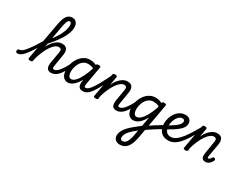

<svg xmlns="http://www.w3.org/2000/svg" viewBox="-307 -1912 4220 3323"><g transform="rotate(30 1803.0 -250.0)"><path d="M-133 17Q-152 17 -161 5.5Q-170 -6 -170 -20.5Q-170 -35 -161 -46.5Q-152 -58 -133 -58Q-111 -58 -84.5 -76.5Q-58 -95 -24 -136Q10 -177 55.5 -244.5Q101 -312 161 -410Q171 -425 184 -422Q197 -419 204 -406.5Q211 -394 202 -379Q137 -265 87.5 -188.5Q38 -112 0 -67Q-38 -22 -70 -2.5Q-102 17 -133 17ZM535 17Q502 17 482 5Q462 -7 453 -27.5Q444 -48 442.5 -75.5Q441 -103 446 -135L483 -351Q488 -378 487 -397.5Q486 -417 474.5 -428Q463 -439 436 -439Q400 -439 363 -410Q326 -381 290.5 -327Q255 -273 223.5 -198.5Q192 -124 168 -33L151 -126Q178 -230 213.5 -304.5Q249 -379 290 -426.5Q331 -474 374 -496.5Q417 -519 459 -519Q502 -519 530.5 -500.5Q559 -482 568.5 -443Q578 -404 566 -342L533 -141Q523 -94 527.5 -76Q532 -58 554 -58Q568 -58 574.5 -46.5Q581 -35 579.5 -20.5Q578 -6 567 5.5Q556 17 535 17ZM120 15Q101 15 89 8Q77 1 80 -15L217 -771Q238 -890 278.5 -944Q319 -998 386 -998Q421 -998 446 -981.5Q471 -965 484.5 -934.5Q498 -904 498 -862Q498 -836 492.5 -808Q487 -780 476.5 -749.5Q466 -719 450 -686.5Q434 -654 412.5 -619.5Q391 -585 364.5 -548.5Q338 -512 306 -472.5Q274 -433 237 -392L166 -11Q164 2 153.5 8.5Q143 15 120 15ZM257 -510Q282 -543 303 -574.5Q324 -606 341.5 -636.5Q359 -667 372.5 -696.5Q386 -726 395 -753.5Q404 -781 409 -807Q414 -833 414 -857Q414 -878 410 -891Q406 -904 398 -911Q390 -918 377 -918Q360 -918 347 -903.5Q334 -889 323 -852Q312 -815 300 -750Z M535 17Q521 17 514 5.5Q507 -6 508.5 -20.5Q510 -35 521 -46.5Q532 -58 553 -58Q576 -58 601.5 -74Q627 -90 653.5 -121.5Q680 -153 708 -199Q736 -245 764 -306Q770 -319 783.5 -319Q797 -319 807 -310Q817 -301 811 -287Q779 -211 747 -153.5Q715 -96 682 -58.5Q649 -21 612.5 -2Q576 17 535 17Z M871 17Q830 17 799.5 -5.5Q769 -28 752.5 -70.5Q736 -113 736 -171Q736 -220 748 -269.5Q760 -319 784 -363.5Q808 -408 842 -443Q876 -478 921 -498.5Q966 -519 1021 -519Q1062 -519 1103 -506Q1144 -493 1181 -467L1171 -393Q1126 -422 1088 -431Q1050 -440 1019 -440Q983 -440 952.5 -425Q922 -410 898.5 -384Q875 -358 859 -324.5Q843 -291 834.5 -254Q826 -217 826 -181Q826 -146 833 -119.5Q840 -93 855 -78Q870 -63 894 -63Q933 -63 975.5 -106.5Q1018 -150 1059.5 -232Q1101 -314 1137 -427L1167 -372Q1130 -245 1081.5 -158.5Q1033 -72 979.5 -27.5Q926 17 871 17ZM1170 17Q1136 17 1116 5Q1096 -7 1086.5 -27.5Q1077 -48 1076 -75.5Q1075 -103 1080 -135L1142 -486Q1146 -503 1156 -509Q1166 -515 1186 -515Q1213 -515 1222.5 -507Q1232 -499 1228 -482L1167 -141Q1158 -94 1162 -76Q1166 -58 1188 -58Q1202 -58 1209 -46.5Q1216 -35 1214 -20.5Q1212 -6 1201.5 5.5Q1191 17 1170 17Z M1170 17Q1156 17 1149 5.5Q1142 -6 1143.5 -20.5Q1145 -35 1156 -46.5Q1167 -58 1188 -58Q1210 -58 1237 -80Q1264 -102 1299 -152Q1334 -202 1379.5 -285.5Q1425 -369 1484 -493Q1491 -506 1505 -506Q1519 -506 1529 -496.5Q1539 -487 1533 -474Q1471 -333 1422.5 -238.5Q1374 -144 1333.5 -88Q1293 -32 1254 -7.5Q1215 17 1170 17Z M1841 17Q1808 17 1788 5Q1768 -7 1759 -27.5Q1750 -48 1748.5 -75.5Q1747 -103 1752 -135L1789 -351Q1794 -378 1793 -397.5Q1792 -417 1780.5 -428Q1769 -439 1742 -439Q1708 -439 1672.5 -412Q1637 -385 1602.5 -335.5Q1568 -286 1536.5 -217Q1505 -148 1480 -64L1474 -11Q1472 2 1461 8.5Q1450 15 1428 15Q1409 15 1396.5 8Q1384 1 1388 -15L1472 -486Q1476 -503 1485.5 -509Q1495 -515 1515 -515Q1542 -515 1552 -507Q1562 -499 1558 -482L1530 -319Q1555 -372 1584 -409.5Q1613 -447 1643.5 -471.5Q1674 -496 1704.5 -507.5Q1735 -519 1765 -519Q1808 -519 1836 -500.5Q1864 -482 1874 -443Q1884 -404 1872 -342L1839 -141Q1829 -94 1833.5 -76Q1838 -58 1860 -58Q1874 -58 1880.5 -46.5Q1887 -35 1885.5 -20.5Q1884 -6 1873 5.5Q1862 17 1841 17Z M1841 17Q1827 17 1820 5.5Q1813 -6 1814.5 -20.5Q1816 -35 1827 -46.5Q1838 -58 1859 -58Q1882 -58 1907.5 -74Q1933 -90 1959.5 -121.5Q1986 -153 2014 -199Q2042 -245 2070 -306Q2076 -319 2089.5 -319Q2103 -319 2113 -310Q2123 -301 2117 -287Q2085 -211 2053 -153.5Q2021 -96 1988 -58.5Q1955 -21 1918.5 -2Q1882 17 1841 17Z M2189 498Q2133 498 2099 467Q2065 436 2065 385Q2065 352 2076 320Q2087 288 2109.5 254.5Q2132 221 2167 186Q2202 151 2249 113Q2269 97 2287 82Q2305 67 2324.5 52Q2344 37 2364 21L2396 -164Q2362 -102 2326 -61.5Q2290 -21 2253 -2Q2216 17 2178 17Q2136 17 2105.5 -5.5Q2075 -28 2058.5 -70.5Q2042 -113 2042 -171Q2042 -220 2054 -269.5Q2066 -319 2090 -363.5Q2114 -408 2148 -443Q2182 -478 2227 -498.5Q2272 -519 2327 -519Q2349 -519 2370 -515.5Q2391 -512 2412.5 -505Q2434 -498 2454 -487L2456 -492Q2459 -504 2469 -509.5Q2479 -515 2498 -515Q2524 -515 2534 -507Q2544 -499 2540 -482L2412 235Q2398 302 2378.5 351.5Q2359 401 2332 433.5Q2305 466 2269 482Q2233 498 2189 498ZM2200 420Q2231 420 2255 400Q2279 380 2297 338Q2315 296 2326 231L2344 126Q2334 135 2323 144Q2312 153 2301.5 161Q2291 169 2280 178Q2246 208 2222 234Q2198 260 2183 283.5Q2168 307 2161 329.5Q2154 352 2154 373Q2154 387 2159 398Q2164 409 2175 414.5Q2186 420 2200 420ZM2200 -63Q2236 -63 2276.5 -97.5Q2317 -132 2357.5 -201.5Q2398 -271 2435 -376L2442 -414Q2408 -431 2378.5 -435.5Q2349 -440 2325 -440Q2289 -440 2258.5 -425Q2228 -410 2204.5 -384Q2181 -358 2165 -324.5Q2149 -291 2140.5 -254Q2132 -217 2132 -181Q2132 -148 2139 -121Q2146 -94 2161.5 -78.5Q2177 -63 2200 -63Z M2419 77Q2411 83 2403.5 76Q2396 69 2392 55Q2388 41 2388 28Q2388 15 2396 9Q2429 -16 2467.5 -42Q2506 -68 2546.5 -93.5Q2587 -119 2625.5 -142.5Q2664 -166 2699 -186Q2708 -191 2716.5 -183.5Q2725 -176 2730.5 -163.5Q2736 -151 2735.5 -138.5Q2735 -126 2726 -121Q2694 -103 2655 -79.5Q2616 -56 2574.5 -29.5Q2533 -3 2493 24Q2453 51 2419 77Z M2878 17Q2807 17 2761 -13Q2715 -43 2693 -95Q2671 -147 2671 -215Q2671 -261 2687 -314Q2703 -367 2735 -413.5Q2767 -460 2814.5 -489.5Q2862 -519 2924 -519Q2959 -519 2985.5 -506.5Q3012 -494 3027 -470Q3042 -446 3042 -411Q3042 -369 3019.5 -333Q2997 -297 2957.5 -264.5Q2918 -232 2868 -200Q2818 -168 2762 -136L2732 -198Q2763 -217 2801 -240.5Q2839 -264 2873.5 -290Q2908 -316 2929.5 -344Q2951 -372 2951 -399Q2951 -422 2938.5 -431Q2926 -440 2907 -440Q2873 -440 2845.5 -418.5Q2818 -397 2799 -363Q2780 -329 2770 -291.5Q2760 -254 2760 -223Q2760 -185 2767 -155Q2774 -125 2789.5 -103.5Q2805 -82 2828.5 -70.5Q2852 -59 2886 -59Q2900 -59 2906 -47.5Q2912 -36 2911 -21Q2910 -6 2901.5 5.5Q2893 17 2878 17Z M2878 17Q2868 17 2864 5.5Q2860 -6 2861 -21Q2862 -36 2868 -47.5Q2874 -59 2885 -59Q2926 -59 2966.5 -81.5Q3007 -104 3051.5 -152Q3096 -200 3148 -278.5Q3200 -357 3263 -468Q3268 -478 3281 -475Q3294 -472 3304 -463Q3314 -454 3310 -444Q3249 -326 3196 -239Q3143 -152 3092 -95.5Q3041 -39 2988.5 -11Q2936 17 2878 17Z M3620 16Q3589 16 3571.5 3.5Q3554 -9 3547 -28.5Q3540 -48 3540.5 -73Q3541 -98 3546 -124L3583 -351Q3588 -378 3587 -397.5Q3586 -417 3574.5 -428Q3563 -439 3536 -439Q3502 -439 3466 -412Q3430 -385 3395 -335.5Q3360 -286 3329 -216.5Q3298 -147 3273 -62L3268 -11Q3266 2 3255 8.5Q3244 15 3222 15Q3203 15 3190.5 8Q3178 1 3182 -15L3266 -486Q3270 -503 3279.5 -509Q3289 -515 3309 -515Q3336 -515 3346 -507Q3356 -499 3352 -482L3323 -319Q3348 -372 3377 -409.5Q3406 -447 3437 -471.5Q3468 -496 3498.5 -507.5Q3529 -519 3559 -519Q3602 -519 3630 -500.5Q3658 -482 3668 -443Q3678 -404 3666 -342L3624 -105Q3621 -87 3621.5 -77.5Q3622 -68 3626.5 -64.5Q3631 -61 3637 -61Q3646 -61 3655 -67Q3664 -73 3674 -84.5Q3684 -96 3695 -114Q3701 -123 3709.5 -125Q3718 -127 3730 -121Q3745 -113 3749.5 -103.5Q3754 -94 3749 -85Q3739 -62 3721 -38.5Q3703 -15 3677.5 0.5Q3652 16 3620 16Z"/></g></svg>

Font: Playwrite DE VA
Style: Regular
Weight: 400
Designer: Veronika Burian, José Scaglione
Foundry: TypeTogether
Version: Version 1.002